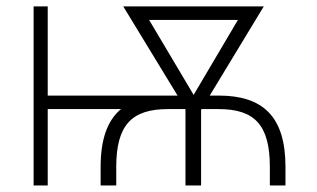

<svg xmlns="http://www.w3.org/2000/svg" viewBox="-20 -565 965 585"><path d="M125.4 -545.5H82.4V0H125.4V-232.6H348.7C307.2 -198.2 286.6 -140.6 286.6 -56.5V0H334.2V-56.5C334.2 -184.3 381.7 -232.6 491.5 -232.6H545.1V0H592.7V-230.5L593.8 -232.6H646.3C755.3 -232.6 802.2 -184.7 802.2 -56.5V0H849.8V-56.5C849.8 -209.2 782 -273.8 646.3 -273.8H619L783.7 -545.5H355.5L521 -273.8H125.4ZM570 -275.9 434.3 -504.3H704.9Z"/></svg>

Font: Karasuma Gothic
Style: Thin
Weight: 200
Designer: Rasmus Andersson / Ryoko Ishizuka
Foundry: rsms
Version: Version 1.00